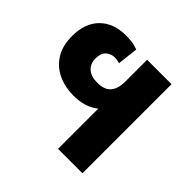

<svg xmlns="http://www.w3.org/2000/svg" viewBox="-146 -697 835 835"><g transform="rotate(45 271.5 -279.0)"><path d="M317 0V-321L353 -325Q351 -271 308.5 -241Q266 -211 199 -211Q149 -211 106.5 -230.5Q64 -250 38.5 -290Q13 -330 13 -391Q13 -469 57 -513.5Q101 -558 179 -558Q193 -558 212 -556Q231 -554 252 -546L241 -451Q231 -454 224 -455Q217 -456 212 -456Q188 -456 171 -441Q154 -426 154 -394Q154 -362 174.5 -343Q195 -324 234 -324Q277 -324 297 -346.5Q317 -369 317 -416V-548H467V0Z"/></g></svg>

Font: Farlight84_Sys_V01
Style: Bold
Weight: 700
Designer: Monotype Design Team, Nadine Chahine and Nizar Qandah
Foundry: Monotype Imaging Inc.
Version: Version 2.004;October 31, 2024;FontCreator 14.0.0.2814 64-bi